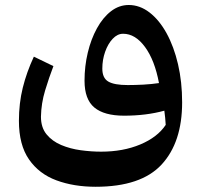

<svg xmlns="http://www.w3.org/2000/svg" viewBox="-20 -482 789 753"><path d="M694.3 -80.6Q694.3 76.2 613.8 163.3Q533.2 250.5 355 250.5Q269.5 250.5 201.4 225.3Q133.3 200.2 93.8 143.3Q54.2 86.4 54.2 -8.3Q54.2 -76.7 69.3 -137.9Q84.5 -199.2 112.8 -259.8L189.5 -222.7Q172.4 -178.2 157 -127.4Q141.6 -76.7 140.6 -24.4Q140.6 18.1 162.6 44.9Q184.6 71.8 220 86.7Q255.4 101.6 296.6 107.2Q337.9 112.8 376.5 112.8Q462.9 112.8 530.3 84.5Q597.7 56.2 629.9 7.8Q628.4 -20 624.5 -47.9Q553.2 -28.3 466.8 -28.3Q388.7 -28.3 350.1 -60.3Q311.5 -92.3 311.5 -165.5Q311.5 -222.2 324.2 -275.4Q336.9 -328.6 360.1 -370.8Q383.3 -413.1 415 -437.7Q446.8 -462.4 484.9 -462.4Q528.3 -462.4 566.4 -433.1Q604.5 -403.8 633.3 -351.6Q662.1 -299.3 678.2 -230Q694.3 -160.6 694.3 -80.6ZM603.5 -156.2Q586.9 -245.6 548.8 -297.6Q510.7 -349.6 462.9 -349.6Q440.4 -349.6 421.9 -329.8Q403.3 -310.1 392.3 -278.8Q381.3 -247.6 381.3 -212.9Q381.3 -175.8 404.8 -162.1Q428.2 -148.4 481 -148.4Q509.8 -148.4 542.2 -150.1Q574.7 -151.9 603.5 -156.2Z"/></svg>

Font: Pinar DS1 SemiBold
Style: Regular
Weight: 600
Designer: Amin Abedi
Version: Version 3.000